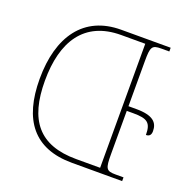

<svg xmlns="http://www.w3.org/2000/svg" viewBox="-126 -840 965 966"><g transform="rotate(20 356.0 -357.0)"><path d="M570 -365H528V-606C528 -683 534 -694 584 -694H627V-714H362C163 -714 61 -569 61 -342C61 -123 154 0 358 0H627V-20H584C534 -20 528 -31 528 -108V-340H563C639 -340 660 -324 660 -259C679 -259 687 -270 687 -289C687 -335 660 -365 570 -365ZM500 -25H372C172 -25 89 -132 89 -342C89 -552 174 -689 371 -689H500Z"/></g></svg>

Font: Noto Serif Georgian Thin
Style: Regular
Weight: 100
Designer: Monotype Design Team, Akaki Razmadze
Foundry: Google LLC
Version: Version 2.003